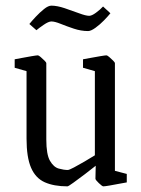

<svg xmlns="http://www.w3.org/2000/svg" viewBox="-20 -651 501 680"><path d="M219 9Q171 9 138.5 -5.5Q106 -20 90 -57Q74 -94 74 -160V-399L32 -411V-441Q38 -442 56 -445.5Q74 -449 92 -452Q110 -455 114 -455Q117 -455 124 -449Q131 -443 137.5 -436.5Q144 -430 144 -427V-157Q144 -104 157 -81.5Q170 -59 188 -54Q206 -49 220 -49Q225 -49 242 -58Q259 -67 279.5 -79Q300 -91 316 -101V-399L274 -411V-441Q280 -442 298.5 -445.5Q317 -449 335 -452Q353 -455 357 -455Q360 -455 367 -449Q374 -443 380.5 -436.5Q387 -430 387 -427V-46L429 -35V-5Q422 -4 404 -0.5Q386 3 368.5 6Q351 9 346 9Q342 9 330 -2.5Q318 -14 318 -18L319 -64Q303 -51 280.5 -34Q258 -17 240 -4Q222 9 219 9ZM292 -541Q267 -541 241.5 -549.5Q216 -558 195 -566.5Q174 -575 162 -575Q152 -575 134.5 -563Q117 -551 109 -544L84 -566Q92 -576 106.5 -591.5Q121 -607 136 -619Q151 -631 162 -631Q182 -631 209 -622Q236 -613 260 -604Q284 -595 296 -595Q305 -595 320 -606Q335 -617 345 -628L371 -604Q363 -594 348.5 -579Q334 -564 318 -552.5Q302 -541 292 -541Z"/></svg>

Font: Grenze Gotisch Light
Style: Regular
Weight: 300
Designer: Renata Polastri
Foundry: Omnibus-Type
Version: Version 1.001